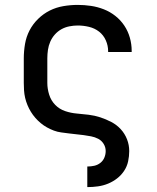

<svg xmlns="http://www.w3.org/2000/svg" viewBox="-20 -548 640 783"><path d="M336 215V131H337Q351 131 364.5 128Q378 125 389 116.5Q400 108 405.5 95Q411 82 411 68Q411 52 402.5 38.5Q394 25 380.5 18Q367 11 351.5 8Q336 5 321 3Q306 1 290.5 -0.5Q275 -2 260 -4Q245 -6 229.5 -8Q214 -10 199.5 -15.5Q185 -21 171.5 -28.5Q158 -36 146 -46Q134 -56 124 -67.5Q114 -79 106 -92Q98 -105 92 -119.5Q86 -134 82.5 -149Q79 -164 78 -179.5Q77 -195 77 -210V-310Q77 -339 82 -368.5Q87 -398 100.5 -424Q114 -450 135.5 -471Q157 -492 183 -505Q209 -518 238.5 -523Q268 -528 297 -528Q324 -528 351 -524Q378 -520 403.5 -510Q429 -500 450.5 -483Q472 -466 487 -443.5Q502 -421 509.5 -394.5Q517 -368 517 -341V-336H421V-339Q421 -362 411.5 -383.5Q402 -405 384 -419Q366 -433 343 -438.5Q320 -444 297 -444Q280 -444 262.5 -440.5Q245 -437 230 -428.5Q215 -420 203.5 -407Q192 -394 185 -378Q178 -362 175.5 -344.5Q173 -327 173 -310V-210Q173 -186 180.5 -162Q188 -138 205 -120.5Q222 -103 245.5 -95Q269 -87 293 -85Q317 -83 341.5 -80Q366 -77 389 -69.5Q412 -62 434 -50.5Q456 -39 472.5 -21Q489 -3 498 20Q507 43 507 68Q507 89 502.5 110Q498 131 486 149Q474 167 457 180Q440 193 420.5 201Q401 209 379.5 212Q358 215 337 215Z"/></svg>

Font: Iosevka Medium Extended
Style: Regular
Weight: 500
Width: 7
Monospace: yes
Designer: Belleve Invis
Foundry: Belleve Invis
Version: Version 32.5.0; ttfautohint (v1.8.4)